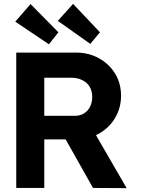

<svg xmlns="http://www.w3.org/2000/svg" viewBox="-20 -972 740 993"><path d="M64 0V-700H374Q439 -700 492 -670.5Q545 -641 575.5 -591Q606 -541 606 -477Q606 -414 575.5 -362.5Q545 -311 492 -281Q439 -251 374 -251H209V0ZM461 0 283 -316 437 -341 635 1ZM209 -373H367Q394 -373 414.5 -385.5Q435 -398 446 -420.5Q457 -443 457 -471Q457 -501 444 -523Q431 -545 406 -557.5Q381 -570 348 -570H209ZM447 -745 279 -864 358 -952 497 -805ZM138 -951 282 -805 233 -743 59 -860Z"/></svg>

Font: Our Lexend SemiBold
Style: Regular
Weight: 600
Designer: Bonnie Shaver-Troup, Thomas Jockin
Foundry: Lexend
Version: Version 1.007